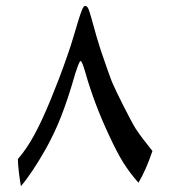

<svg xmlns="http://www.w3.org/2000/svg" viewBox="-20 -623 577 650"><path d="M448.7 -4.4Q434.1 -21 421.4 -37.8Q408.7 -54.7 397.5 -72.3Q375 -108.9 349.1 -165Q322.8 -221.2 303 -274.2Q283.2 -327.1 269 -377.4Q257.8 -416.5 252.9 -416.5Q250 -416.5 244.1 -400.9L234.9 -374.5Q222.7 -331.5 210.7 -295.2Q198.7 -258.8 186.5 -227.8Q174.3 -196.8 161.6 -170.4Q148.9 -144 135.7 -120.1Q87.4 -35.2 50.8 7.3Q49.3 -1.5 47.4 -13.9Q45.4 -26.4 43.9 -39.6Q42.5 -52.7 41.5 -64.7Q40.5 -76.7 40.5 -84.5Q69.8 -118.2 95.7 -165.5Q108.4 -189 122.6 -219.2Q136.7 -249.5 151.9 -286.6Q166 -320.8 180.2 -357.9Q194.3 -395 208.5 -436Q220.2 -469.2 229 -499.3Q237.8 -529.3 244.9 -552.5Q252 -575.7 257.6 -589.4Q263.2 -603 267.6 -603Q274.9 -603 279.1 -593.5Q283.2 -584 289.6 -561Q295.9 -538.1 306.9 -499Q317.9 -460 338.9 -401.4Q347.2 -378.4 353 -361.8Q358.9 -345.2 364.3 -334Q368.7 -324.2 378.2 -304.4Q387.7 -284.7 398.9 -262.7Q410.2 -240.7 420.9 -220.2Q431.6 -199.7 439 -188Q450.2 -170.9 464.1 -152.6Q478 -134.3 496.1 -111.8Q484.9 -79.1 473.1 -52.2Q461.4 -25.4 448.7 -4.4Z"/></svg>

Font: XB Niloofar
Style: Regular
Weight: 400
Designer: Behnam
Foundry: Irmug
Version: Version 7.201 2008